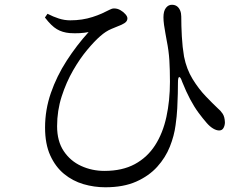

<svg xmlns="http://www.w3.org/2000/svg" viewBox="-20 -743 1040 801"><path d="M419.5 38.3Q372.6 38.3 327.9 25.2Q283.2 12 247.3 -17.4Q211.4 -46.8 189.7 -94.5Q168 -142.1 168 -211.1Q168 -284.9 192.3 -355.2Q216.6 -425.4 258.1 -489.7Q299.7 -554.1 349.7 -609.2Q332.9 -605.9 312.7 -604.7Q292.5 -603.5 270.4 -605Q240 -607.7 217.2 -621.3Q194.3 -634.8 167.4 -670L178.2 -685.5Q202.3 -673.1 225.5 -665.7Q248.8 -658.2 272.9 -658.2Q298.4 -658.2 321.6 -661.7Q344.8 -665.2 366.1 -672.1Q387.4 -678.9 405.4 -686.9Q428.9 -697.7 437.9 -702.7Q447 -707.8 456.3 -707.8Q469.8 -707.8 482.2 -700.7Q494.6 -693.6 503.1 -683.9Q511.5 -674.3 511.5 -666.6Q511.5 -658.5 506.3 -652.5Q501.2 -646.4 487.3 -639.9Q469 -632.1 445 -622.4Q421.1 -612.6 397.6 -591.6Q374.8 -571.9 344.3 -535.5Q313.7 -499.2 285.1 -449.6Q256.4 -400 237.3 -340.7Q218.2 -281.3 218.2 -216.5Q218.2 -154 245.9 -112.6Q273.6 -71.2 318.8 -50.6Q363.9 -30 415.7 -30Q490.2 -30 542.5 -58.3Q594.7 -86.6 627.1 -137.1Q659.5 -187.6 674.2 -255.4Q689 -323.2 689 -402.3Q689 -451.3 686.6 -490.9Q684.2 -530.5 675.6 -573.2Q673.4 -586.4 670.1 -603.8Q666.7 -621.3 664.3 -639.2Q661.9 -657.1 661.9 -670.8Q661.9 -697 672.2 -710.1Q682.5 -723.3 697.4 -723.1Q710.1 -722.9 718.5 -716.7Q726.8 -710.5 731.5 -699.3Q736.2 -688.1 736.2 -674Q736.2 -635.5 738.6 -591.1Q741 -546.6 747.8 -506.8Q758.3 -454.3 783.6 -413.1Q809 -371.9 838 -341.7Q866.9 -311.5 888.4 -291.3Q900.1 -281.8 908.8 -268.7Q917.5 -255.7 918.3 -232.8Q918.3 -219.9 912.5 -209.3Q906.7 -198.7 894.3 -198.7Q882.7 -198.7 869 -206.9Q855.2 -215.2 842.5 -229.9Q826 -248.7 808.1 -272.9Q790.2 -297.2 773.2 -329.1Q756.3 -361 740.2 -401.3Q733.2 -422.2 727.8 -421.5Q722.4 -420.9 722.4 -398.1Q722.4 -379.1 721.8 -351.7Q721.2 -324.3 719.5 -291.3Q717.8 -258.3 712.5 -221.2Q706.9 -177.1 688.7 -131.3Q670.5 -85.6 635.9 -47.2Q601.3 -8.9 548.1 14.7Q495 38.3 419.5 38.3Z"/></svg>

Font: Noto Serif SC ExtraLight
Style: Regular
Weight: 200
Designer: Ryoko NISHIZUKA 西塚涼子 (kana & ideographs); Frank Grießhammer (Latin, Greek & Cyrillic); Wenlong ZHANG 张文龙 (bopomofo); San
Foundry: Adobe
Version: Version 2.002-H1;hotconv 1.1.0;makeotfexe 2.6.0